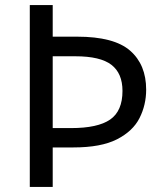

<svg xmlns="http://www.w3.org/2000/svg" viewBox="-20 -734 645 754"><path d="M554 -382Q554 -322 528 -270.5Q502 -219 439.5 -187Q377 -155 268 -155H187V0H97V-714H187V-590H283Q428 -590 491 -535Q554 -480 554 -382ZM259 -231Q364 -231 412.5 -264.5Q461 -298 461 -377Q461 -446 417.5 -479.5Q374 -513 276 -513H187V-231Z"/></svg>

Font: Noto Sans NKo Unjoined
Style: Regular
Weight: 400
Designer: Monotype Design Team
Foundry: Monotype Imaging Inc.
Version: Version 2.004